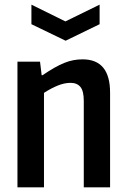

<svg xmlns="http://www.w3.org/2000/svg" viewBox="-20 -805 546 825"><path d="M115 -785 261 -713 408 -785V-701L262 -630L115 -701ZM55 -540H152L159 -482H163Q191 -501 214 -514Q237 -527 257 -535Q277 -543 296 -546.5Q315 -550 335 -550Q453 -550 453 -407V0H340V-371Q340 -414 325.5 -431.5Q311 -449 283 -449Q257 -449 228.5 -437.5Q200 -426 169 -406V0H55Z"/></svg>

Font: Encode Sans Compressed
Style: SemiBold
Weight: 600
Designer: Pablo Impallari, Andres Torresi
Foundry: Pablo Impallari, Andres Torresi
Version: Version 1.000; ttfautohint (v1.00) -l 8 -r 50 -G 200 -x 14 -